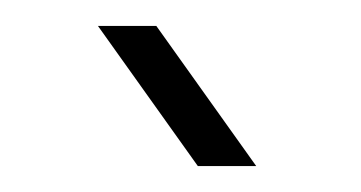

<svg xmlns="http://www.w3.org/2000/svg" viewBox="-20 -768 278 148"><path d="M132.5 -640 55.5 -748H100.5L177.5 -640Z"/></svg>

Font: Big Shoulders Stencil Text ExtraLight
Style: Regular
Weight: 250
Version: Version 2.001